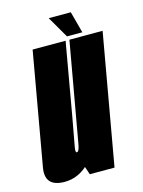

<svg xmlns="http://www.w3.org/2000/svg" viewBox="-140 -782 636 852"><g transform="rotate(-15 178.5 -356.0)"><path d="M166 0H279.5L385.5 -600H233L140 -76ZM215.5 -600H64L5.5 -268Q-12 -169.5 -27.2 -82.8Q-42.5 4 50.5 4Q117 4 168.8 -51.2Q220.5 -106.5 237 -201.5L163.5 -208Q155 -156.5 149.8 -132.8Q144.5 -109 136 -109Q128 -109 132.8 -134.2Q137.5 -159.5 157.5 -269.5ZM226.5 -617H297L270.5 -716H169Z"/></g></svg>

Font: Anybody UltraCondensed ExtraBold
Style: Italic
Weight: 800
Width: 1
Italic angle: -10°
Version: Version 1.113;gftools[0.9.25]